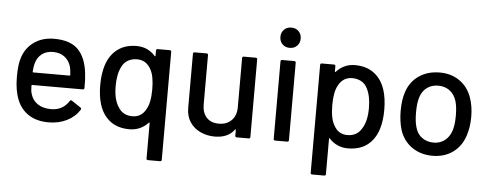

<svg xmlns="http://www.w3.org/2000/svg" viewBox="-56 -866 3067 1206"><g transform="rotate(5 1478.0 -263.0)"><path d="M474 -226Q474 -216 464 -216H145Q141 -216 141 -212Q141 -178 147 -160Q158 -120 191.5 -97.5Q225 -75 276 -75Q350 -75 389 -136Q393 -145 403 -139L460 -101Q467 -95 463 -88Q434 -42 383 -16.5Q332 9 267 9Q194 9 143.5 -23Q93 -55 69 -114Q45 -173 45 -257Q45 -330 56 -368Q74 -437 127.5 -477Q181 -517 258 -517Q360 -517 409.5 -466.5Q459 -416 470 -318Q475 -280 474 -226ZM150 -355Q143 -333 141 -299Q141 -295 145 -295H374Q378 -295 378 -299Q376 -332 372 -348Q362 -387 332.5 -410.5Q303 -434 258 -434Q216 -434 188 -412.5Q160 -391 150 -355Z M911 -509H987Q997 -509 997 -499V181Q997 191 987 191H911Q901 191 901 181V-42Q901 -44 899.5 -45Q898 -46 896 -44Q873 -19 843 -5.5Q813 8 778 8Q704 8 656 -28.5Q608 -65 587 -132Q571 -183 571 -253Q571 -326 589 -381Q611 -446 659 -481.5Q707 -517 778 -517Q849 -517 896 -464Q898 -462 899.5 -463Q901 -464 901 -466V-499Q901 -509 911 -509ZM899 -254Q899 -339 875 -380Q846 -434 788 -434Q756 -434 731 -420Q706 -406 693 -379Q668 -332 668 -255Q668 -169 700 -123Q729 -75 789 -75Q845 -75 873 -126Q899 -168 899 -254Z M1454 -509H1529Q1539 -509 1539 -499V-10Q1539 0 1529 0H1454Q1444 0 1444 -10V-47Q1444 -49 1442.5 -49.5Q1441 -50 1439 -48Q1399 7 1315 7Q1267 7 1225.5 -12Q1184 -31 1159 -68Q1134 -105 1134 -158V-499Q1134 -509 1144 -509H1219Q1229 -509 1229 -499V-188Q1229 -136 1256.5 -106Q1284 -76 1334 -76Q1384 -76 1414 -106.5Q1444 -137 1444 -188V-499Q1444 -509 1454 -509Z M1672 -653Q1672 -681 1690 -699Q1708 -717 1736 -717Q1764 -717 1782 -699Q1800 -681 1800 -653Q1800 -625 1782 -607Q1764 -589 1736 -589Q1708 -589 1690 -607Q1672 -625 1672 -653ZM1696 -509H1772Q1782 -509 1782 -499V-11Q1782 -1 1772 -1H1696Q1686 -1 1686 -11V-499Q1686 -509 1696 -509Z M2362 -253Q2362 -183 2346 -132Q2325 -65 2277 -28.5Q2229 8 2154 8Q2120 8 2089.5 -5.5Q2059 -19 2037 -44Q2035 -46 2033.5 -45Q2032 -44 2032 -42V181Q2032 191 2022 191H1946Q1936 191 1936 181V-499Q1936 -509 1946 -509H2022Q2032 -509 2032 -499V-466Q2032 -464 2033.5 -463Q2035 -462 2037 -464Q2059 -489 2089 -503Q2119 -517 2154 -517Q2226 -517 2274 -481.5Q2322 -446 2344 -381Q2362 -326 2362 -253ZM2265 -255Q2265 -332 2240 -379Q2227 -406 2202 -420Q2177 -434 2145 -434Q2087 -434 2058 -380Q2034 -339 2034 -254Q2034 -168 2060 -126Q2088 -75 2144 -75Q2204 -75 2233 -123Q2265 -171 2265 -255Z M2482 -134Q2465 -190 2465 -256Q2465 -327 2482 -376Q2504 -442 2558.5 -479.5Q2613 -517 2690 -517Q2762 -517 2815 -480Q2868 -443 2891 -377Q2910 -323 2910 -257Q2910 -189 2891 -134Q2868 -67 2815 -29.5Q2762 8 2689 8Q2614 8 2559.5 -29.5Q2505 -67 2482 -134ZM2801 -161Q2813 -197 2813 -255Q2813 -313 2802 -348Q2789 -389 2759 -411.5Q2729 -434 2687 -434Q2645 -434 2615 -411.5Q2585 -389 2573 -348Q2562 -313 2562 -255Q2562 -197 2573 -161Q2584 -120 2615 -97.5Q2646 -75 2689 -75Q2729 -75 2758.5 -98Q2788 -121 2801 -161Z"/></g></svg>

Font: BarlowMedium
Style: Regular
Weight: 500
Designer: Jeremy Tribby
Foundry: Tribby Type
Version: Version 1.422